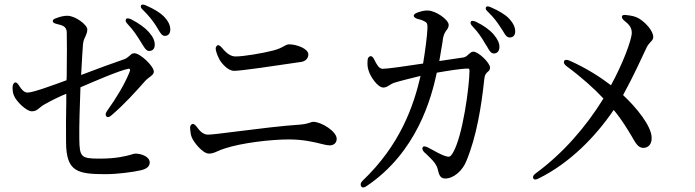

<svg xmlns="http://www.w3.org/2000/svg" viewBox="-20 -786 3040 840"><path d="M594 -606C594 -605 595 -604 596 -603C601 -595 604 -589 609 -582C616 -571 623 -563 632 -563C648 -563 657 -573 657 -590C657 -607 651 -623 631 -646C614 -665 588 -684 553 -702C542 -707 534 -707 531 -702C528 -696 530 -689 539 -680C564 -654 580 -628 594 -606ZM35 -405C35 -392 36 -379 41 -368C51 -342 96 -299 119 -299C135 -299 142 -305 152 -313C158 -318 166 -325 176 -330C202 -345 239 -363 270 -376V-342C269 -284 268 -214 269 -163C270 -35 318 -24 443 -24C492 -24 562 -33 596 -41C618 -46 635 -56 635 -75C635 -101 598 -114 572 -114C567 -114 561 -112 552 -109C530 -103 489 -92 417 -92C335 -92 328 -98 327 -178C326 -234 329 -323 332 -404C399 -433 504 -478 541 -485C549 -487 552 -481 546 -469C526 -419 489 -357 448 -300C441 -290 441 -283 445 -277C449 -272 457 -272 467 -281C526 -331 576 -388 610 -426C618 -436 624 -440 631 -446C642 -454 653 -461 653 -473C653 -496 594 -553 568 -553C559 -553 554 -549 548 -543C542 -538 533 -530 524 -527C483 -513 397 -482 335 -458C338 -517 341 -567 343 -592C345 -609 349 -617 354 -627C358 -636 362 -646 362 -657C362 -678 309 -717 275 -717C261 -717 245 -714 227 -707C215 -703 210 -699 211 -693C211 -687 217 -684 229 -681C256 -675 270 -669 272 -647C273 -614 273 -541 272 -472C272 -459 272 -447 271 -435C217 -415 125 -381 101 -381C86 -381 75 -393 63 -412C56 -423 50 -427 45 -425C39 -422 36 -416 35 -405ZM606 -742C632 -716 647 -697 662 -674L673 -656C682 -641 689 -629 701 -629C716 -629 725 -639 725 -657C725 -675 717 -693 696 -715C681 -730 654 -747 619 -762C607 -768 599 -767 597 -762C594 -756 597 -750 606 -742Z M1297 -515C1319 -518 1329 -533 1329 -548C1329 -573 1278 -592 1245 -592C1237 -592 1232 -589 1224 -585C1214 -579 1199 -571 1175 -565C1129 -553 1046 -539 1011 -539C991 -539 973 -550 951 -577C942 -587 935 -591 930 -587C924 -582 922 -575 925 -564C929 -549 934 -537 941 -524C954 -503 980 -476 1004 -476C1034 -476 1184 -498 1297 -515ZM812 -221C813 -206 815 -195 819 -185C828 -163 867 -114 894 -114C907 -114 918 -118 931 -124C940 -128 951 -133 962 -136C1036 -161 1166 -176 1244 -176C1308 -176 1356 -164 1388 -156C1403 -152 1414 -150 1422 -150C1441 -150 1453 -161 1453 -179C1453 -211 1386 -253 1351 -253C1346 -253 1342 -252 1338 -250C1329 -247 1317 -243 1295 -241C1216 -236 1104 -222 1017 -211C955 -203 906 -197 890 -197C870 -197 855 -211 840 -232C832 -242 826 -246 820 -243C814 -240 810 -232 812 -221Z M2102 -596 2111 -582C2120 -565 2128 -552 2141 -552C2156 -552 2165 -564 2165 -580C2165 -597 2159 -612 2140 -635C2123 -655 2097 -674 2062 -691C2050 -696 2042 -696 2040 -691C2037 -685 2039 -679 2048 -670C2072 -645 2089 -619 2102 -596ZM1560 29C1564 36 1573 36 1584 28C1804 -120 1867 -356 1891 -468C1938 -476 1996 -486 2029 -486C2032 -486 2034 -484 2034 -476C2034 -414 2005 -187 1960 -115C1949 -98 1945 -98 1926 -104C1913 -108 1884 -123 1852 -141C1840 -147 1831 -147 1829 -141C1826 -135 1829 -127 1837 -119L1844 -113C1876 -82 1891 -68 1897 -38C1902 -16 1910 -5 1928 -5C1963 -5 2003 -37 2021 -83C2065 -190 2086 -319 2099 -442C2101 -459 2106 -464 2112 -470C2118 -475 2124 -480 2124 -490C2124 -511 2073 -560 2051 -560C2043 -560 2038 -555 2032 -550C2026 -544 2018 -537 2010 -535L1902 -519L1915 -596C1916 -604 1918 -613 1918 -618C1922 -638 1928 -646 1933 -653C1939 -661 1943 -667 1943 -677C1943 -700 1886 -740 1851 -740C1838 -741 1820 -736 1806 -731C1795 -727 1790 -722 1790 -717C1790 -712 1796 -707 1807 -703C1818 -701 1830 -697 1840 -691C1849 -686 1851 -679 1850 -660C1849 -632 1840 -560 1831 -508C1752 -496 1676 -485 1654 -485C1638 -485 1628 -504 1617 -526C1612 -537 1605 -542 1599 -540C1592 -537 1588 -531 1588 -519C1587 -504 1588 -490 1593 -476C1600 -452 1632 -403 1657 -403C1667 -403 1674 -407 1682 -412C1688 -416 1696 -421 1705 -424C1727 -431 1779 -444 1820 -454C1789 -320 1730 -151 1566 5C1557 14 1556 22 1560 29ZM2115 -734C2141 -709 2156 -688 2170 -666C2174 -661 2179 -652 2183 -646C2191 -632 2198 -622 2210 -622C2225 -622 2234 -632 2234 -648C2234 -667 2226 -685 2205 -707C2189 -723 2162 -739 2128 -754C2116 -760 2108 -759 2106 -754C2103 -748 2106 -742 2115 -734Z M2313 -6C2316 1 2324 1 2336 -5C2474 -73 2586 -189 2665 -305C2703 -259 2726 -219 2743 -191C2762 -157 2773 -139 2795 -139C2818 -139 2832 -158 2831 -183C2831 -234 2764 -316 2706 -370C2750 -450 2792 -542 2806 -572C2813 -588 2819 -594 2825 -601C2832 -608 2838 -614 2838 -624C2838 -650 2806 -687 2774 -706C2758 -715 2740 -718 2721 -720C2709 -722 2702 -720 2701 -714C2700 -709 2703 -702 2712 -695C2731 -680 2744 -666 2744 -643C2744 -610 2702 -502 2653 -413C2607 -448 2546 -488 2471 -521C2459 -526 2451 -525 2448 -519C2445 -512 2448 -505 2458 -497C2526 -447 2581 -397 2620 -355C2544 -231 2442 -114 2323 -27C2313 -19 2310 -13 2313 -6Z"/></svg>

Font: 寒蝉锦书宋 CompactLight
Style: Bold
Weight: 400
Width: 4
Designer: 寒蝉锦书宋{Warren} 思源宋体{Ryoko NISHIZUKA 西塚涼子 (kana & ideographs); Frank Grießhammer (Latin, Greek & Cyrillic); Wenlong ZHANG 
Foundry: Adobe & ChillType
Version: Version 2.000;Glyphs 3.1.1 (3135)